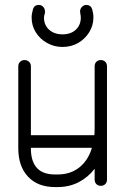

<svg xmlns="http://www.w3.org/2000/svg" viewBox="-20 -752 506 777"><path d="M413 -25Q413 -14 406 -7Q399 0 388 0Q377 0 370 -7Q363 -14 363 -25V-69Q336 -34 298 -14.5Q260 5 214 5H202Q133 5 93.5 -37Q54 -79 54 -152V-484Q54 -495 61.5 -502Q69 -509 79 -509Q90 -509 97.5 -502Q105 -495 105 -484V-205H362Q363 -216 363 -229V-484Q363 -495 370 -502Q377 -509 388 -509Q399 -509 406 -502Q413 -495 413 -484ZM202 -46H214Q265 -46 301 -74.5Q337 -103 352 -154H105V-152Q105 -46 202 -46ZM305 -697Q304 -702 304 -706Q304 -716 311.5 -724Q319 -732 329 -732Q347 -732 353 -715Q358 -698 358 -681Q358 -649 341 -621.5Q324 -594 296 -578Q268 -562 233 -562Q199 -562 170.5 -578Q142 -594 125 -621Q108 -648 108 -681Q108 -689 109.5 -697.5Q111 -706 113 -713Q118 -732 137 -732Q148 -732 155 -724Q162 -716 162 -706Q162 -703 162 -700Q158 -687 158 -681Q158 -650 179 -631.5Q200 -613 233 -613Q267 -613 287 -632Q307 -651 307 -681Q307 -687 305 -697Z"/></svg>

Font: Libertine Sup
Style: Regular
Weight: 400
Designer: Bastien Sozeau
Foundry: NBR — Bastien Sozeau
Version: Version 2.003; ttfautohint (v1.8.4.7-5d5b);gftools[0.9.33]